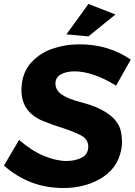

<svg xmlns="http://www.w3.org/2000/svg" viewBox="-33 -936 680 966"><path d="M412 -753 301 -763 412 -916 548 -863ZM285 10Q115 10 -13 -103L63 -232Q127 -176.5 189.2 -151.2Q251.5 -126 300 -126Q346 -126 378.5 -143Q411 -160 411 -199Q411 -238 368.5 -258Q326 -278 279 -293Q239 -305 181 -328Q75 -374 75 -481Q75 -558 114 -609.5Q159 -665 225.8 -689Q292.5 -713 367 -713Q513 -713 625 -636L551 -505Q435 -577 341 -577Q302 -577 274 -562Q246 -547 246 -516Q246 -482.5 277.5 -460.5Q309 -438.5 376 -421Q454.5 -401.5 506.8 -366.5Q559 -331.5 573.5 -282Q581 -253 581 -212Q572 -104 488 -47Q404 10 285 10Z"/></svg>

Font: Argentum Sans SemiBold
Style: Italic
Weight: 600
Italic angle: -11°
Designer: Julieta Ulanovsky (font), Cristiano Sobral (main changes and remaster)
Foundry: Julieta Ulanovsky (font), Cristiano Sobral (main changes and remaster)
Version: Version 2.007;June 15, 2022;FontCreator 14.0.0.2814 64-bit; 